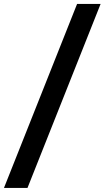

<svg xmlns="http://www.w3.org/2000/svg" viewBox="-25 -802 530 973"><path d="M365.7 -782.2H484.9L114.3 150.4H-4.9Z"/></svg>

Font: Proza Libre
Style: Bold Italic
Weight: 700
Designer: Jasper de Waard
Foundry: Jasper de Waard
Version: Version 1.000; ttfautohint (v1.4.1.8-43bc)